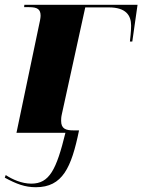

<svg xmlns="http://www.w3.org/2000/svg" viewBox="-35 -556 596 804"><path d="M115 228C227 228 264 146 296 -10H273C240 -10 221 -17 221 -50C221 -57 221 -65 224 -78L322 -525H421C492 -525 514 -492 514 -449C514 -422 510 -393 509 -382H519L541 -536H67L66 -526H87C122 -526 135 -517 135 -490C135 -481 131 -461 127 -444L34 0H239C201 155 172 213 96 213C56 213 16 195 -11 177L-15 188C33 214 69 228 115 228Z"/></svg>

Font: Noto Serif Display ExtraBold
Style: Italic
Weight: 800
Italic angle: -12°
Designer: Monotype Design Team
Foundry: Monotype Imaging Inc.
Version: Version 2.009